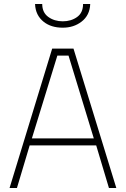

<svg xmlns="http://www.w3.org/2000/svg" viewBox="-20 -944 631 964"><path d="M564 0H527L463 -214H129L65 0H28L242 -700H349ZM451 -249 324 -665H268L140 -249ZM295 -805Q237 -805 200 -834Q158 -867 156 -924H192Q192 -881 222.5 -859Q253 -837 295 -837Q337 -837 367 -858.5Q397 -880 397 -924H433Q431 -867 389 -835Q350 -805 295 -805Z"/></svg>

Font: Storia Sans Thin
Style: Regular
Weight: 100
Designer: Accademia di Belle Arti di Urbino and others
Foundry: Accademia di Belle Arti di Urbino and others.
Version: Version 60.001;May 25, 2020;FontCreator 12.0.0.2522 64-bit